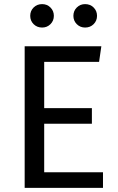

<svg xmlns="http://www.w3.org/2000/svg" viewBox="-20 -914 575 934"><path d="M462 -613H195V-388H427V-312H195V-76H481V0H100V-689H473ZM242 -837Q242 -813 225.5 -796.5Q209 -780 185 -780Q160 -780 143.5 -796.5Q127 -813 127 -837Q127 -861 143.5 -877.5Q160 -894 185 -894Q209 -894 225.5 -877.5Q242 -861 242 -837ZM452 -837Q452 -813 435.5 -796.5Q419 -780 394 -780Q370 -780 353.5 -796.5Q337 -813 337 -837Q337 -861 353.5 -877.5Q370 -894 394 -894Q419 -894 435.5 -877.5Q452 -861 452 -837Z"/></svg>

Font: FiraGOUPP
Style: Medium
Weight: 400
Designer: bBox Type
Foundry: bBox Type GmbH
Version: Version 1.001